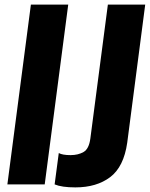

<svg xmlns="http://www.w3.org/2000/svg" viewBox="-20 -800 650 833"><path d="M174 0H12L114 -780H276ZM307 13Q248 13 217 0L235 -136Q251 -127 286 -127Q319 -127 342.5 -140.5Q366 -154 372 -199L448 -780H610L532 -181Q517 -76 458 -31.5Q399 13 307 13Z"/></svg>

Font: Tanohe Sans
Style: Bold Italic
Weight: 700
Designer: Village Type and Design LLC & Cristiano Sobral
Foundry: Cooper Hewitt Smithsonian Design Museum
Version: Version 1.00;September 29, 2021;FontCreator 13.0.0.2655 64-b